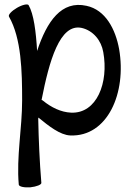

<svg xmlns="http://www.w3.org/2000/svg" viewBox="-20 -582 592 859"><path d="M20 -508C76 -410 79 -262 79 -133C79 -7 53 119 64 244C65 253 88 258 116 256C144 253 166 244 165 236C157 140 153 44 151 -51L152 -56C198 -18 249 22 294 24C461 31 547 -166 513 -362C497 -451 452 -538 367 -556C255 -581 190 -487 146 -354C141 -441 131 -519 108 -559C104 -566 80 -561 56 -547C32 -533 16 -516 20 -508ZM298 -78C252 -80 209 -102 173 -131C171 -133 169 -134 166 -135C200 -308 247 -479 346 -457C397 -445 433 -401 442 -349C467 -212 413 -73 298 -78Z"/></svg>

Font: Nupuram Condensed Medium
Style: Regular
Weight: 500
Width: 3
Designer: Santhosh Thottingal (santhosh.thottingal@gmail.com)
Foundry: SMC
Version: Version 1.000